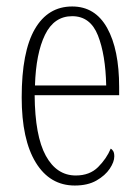

<svg xmlns="http://www.w3.org/2000/svg" viewBox="-20 -563 430 593"><path d="M211 10Q134 10 90.5 -61Q47 -132 47 -262Q47 -403 87.5 -473Q128 -543 203 -543Q274 -543 311 -476.5Q348 -410 348 -294V-269H87Q88 -143 121.5 -82Q155 -21 214 -21Q257 -21 283 -47Q309 -73 322 -104Q326 -102 329.5 -96.5Q333 -91 333 -80Q333 -63 319 -42Q305 -21 278 -5.5Q251 10 211 10ZM308 -299Q306 -394 282.5 -453.5Q259 -513 203 -513Q147 -513 119 -455.5Q91 -398 88 -299Z"/></svg>

Font: Noto Serif Bengali ExtraCondensed ExtraLight
Style: Regular
Weight: 200
Width: 2
Designer: Juan Bruce, Universal Thirst, Indian Type Foundry and the Monotype Design Team.
Foundry: Monotype Imaging Inc.
Version: Version 2.003; ttfautohint (v1.8.4.7-5d5b)